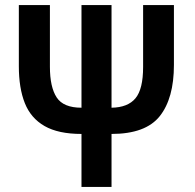

<svg xmlns="http://www.w3.org/2000/svg" viewBox="-20 -734 766 754"><path d="M663 -714V-479Q663 -348 607.5 -278Q552 -208 418 -208V0H300V-208Q209 -208 155 -239Q101 -270 77.5 -329Q54 -388 54 -474V-714H176V-472Q176 -392 202.5 -351.5Q229 -311 300 -311V-714H418V-311Q482 -312 512 -348Q542 -384 542 -471V-714Z"/></svg>

Font: Noto Sans Disp Cond SemBd
Style: Regular
Weight: 600
Width: 3
Designer: Monotype Design Team
Foundry: Monotype Imaging Inc.
Version: Version 2.000;GOOG;noto-source:20170915:90ef993387c0; ttfaut